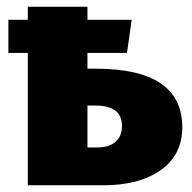

<svg xmlns="http://www.w3.org/2000/svg" viewBox="-20 -553 574 573"><path d="M266 -348Q524 -348 524 -173Q524 -91 460 -45.5Q396 0 287 0H63V-395H5V-494H63V-533H241V-494H373L359 -395H241V-348ZM271 -113Q306 -113 325 -130Q344 -147 344 -177Q344 -238 265 -238H241V-113Z"/></svg>

Font: FiraGO ExtraBold
Style: Regular
Weight: 800
Designer: bBox Type
Foundry: bBox Type GmbH
Version: Version 1.001;PS 001.001;hotconv 1.0.88;makeotf.lib2.5.64775